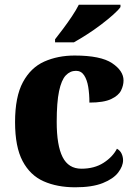

<svg xmlns="http://www.w3.org/2000/svg" viewBox="-20 -786 581 816"><path d="M300 10Q223 10 165.5 -15.5Q108 -41 76 -101.5Q44 -162 44 -267Q44 -375 77.5 -437Q111 -499 168.5 -524.5Q226 -550 297 -550Q408 -550 456.5 -517.5Q505 -485 505 -444Q505 -423 494.5 -401.5Q484 -380 452.5 -365Q421 -350 360 -350Q360 -386 355 -416.5Q350 -447 337.5 -466Q325 -485 303 -485Q278 -485 259.5 -465.5Q241 -446 231 -398.5Q221 -351 221 -268Q221 -168 246 -118.5Q271 -69 326 -69Q381 -69 420 -94Q459 -119 477 -154Q491 -146 497 -132.5Q503 -119 503 -105Q503 -80 482.5 -53Q462 -26 417 -8Q372 10 300 10ZM214 -619Q229 -638 248.5 -664Q268 -690 286 -717Q304 -744 315 -766H492V-756Q483 -743 460.5 -723Q438 -703 409 -681Q380 -659 349.5 -639.5Q319 -620 294 -606H214Z"/></svg>

Font: Noto Serif ExtraBold
Style: Regular
Weight: 800
Designer: Monotype Design Team
Foundry: Monotype Imaging Inc.
Version: Version 2.014